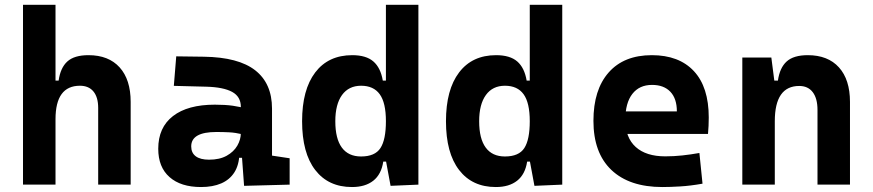

<svg xmlns="http://www.w3.org/2000/svg" viewBox="-20 -752 3556 782"><path d="M379.9 0V-312.5Q379.9 -355.9 360.6 -379.4Q341.3 -402.8 305.5 -402.8Q206.1 -402.8 206.1 -266.6L175.8 -423.8H218.8Q226.1 -476.1 254.4 -501.7Q282.7 -527.3 340.3 -527.3Q422.4 -527.3 467.3 -477.5Q512.2 -427.7 512.2 -336.9V0ZM73.7 0V-732.4H206.1V0Z M974.1 4.9 962.9 -148.4 960.9 -215.8V-316.9Q960.9 -358.4 925.5 -377.7Q890.1 -397 820.3 -398.9L688 -402.3L697.8 -522.5L810.5 -521Q951.2 -519 1019.5 -465.6Q1087.9 -412.1 1087.9 -309.6V-118.2L1159.7 -107.4V0ZM798.8 9.8Q716.3 9.8 670.4 -30.8Q624.5 -71.3 624.5 -146Q624.5 -232.9 684.6 -279.3Q744.6 -325.7 855 -325.7Q897.5 -325.7 928.5 -321.3Q959.5 -316.9 991.2 -307.6L969.7 -204.6Q938.5 -211.9 913.6 -213.1Q888.7 -214.4 861.3 -214.4Q758.8 -214.4 758.8 -155.8Q758.8 -129.4 777.3 -115.5Q795.9 -101.6 831.5 -101.6Q874.5 -101.6 903.3 -117.7Q932.1 -133.8 946.5 -158.7Q960.9 -183.6 960.9 -210V-242.2L979.5 -109.4H938L955.1 -125Q953.6 -80.1 934.6 -50Q915.5 -20 881.1 -5.1Q846.7 9.8 798.8 9.8Z M1413.6 9.8Q1317.4 9.8 1263.9 -59.6Q1210.4 -128.9 1210.4 -258.3Q1210.4 -386.7 1263.9 -457Q1317.4 -527.3 1414.6 -527.3Q1471.2 -527.3 1500.7 -501.7Q1530.3 -476.1 1539.1 -423.8H1582L1551.8 -258.3Q1551.8 -333.5 1526.6 -368.2Q1501.5 -402.8 1450.7 -402.8Q1400.4 -402.8 1373 -365Q1345.7 -327.1 1345.7 -258.3Q1345.7 -187 1372.3 -150.9Q1398.9 -114.7 1450.7 -114.7Q1507.3 -114.7 1529.5 -148.9Q1551.8 -183.1 1551.8 -258.3L1586.9 -93.8H1541Q1533.2 -42 1500.5 -16.1Q1467.8 9.8 1413.6 9.8ZM1570.8 4.9 1551.8 -97.7V-732.4H1684.1V0Z M1999.5 9.8Q1903.3 9.8 1849.9 -59.6Q1796.4 -128.9 1796.4 -258.3Q1796.4 -386.7 1849.9 -457Q1903.3 -527.3 2000.5 -527.3Q2057.1 -527.3 2086.7 -501.7Q2116.2 -476.1 2125 -423.8H2168L2137.7 -258.3Q2137.7 -333.5 2112.5 -368.2Q2087.4 -402.8 2036.6 -402.8Q1986.3 -402.8 1959 -365Q1931.6 -327.1 1931.6 -258.3Q1931.6 -187 1958.3 -150.9Q1984.9 -114.7 2036.6 -114.7Q2093.3 -114.7 2115.5 -148.9Q2137.7 -183.1 2137.7 -258.3L2172.9 -93.8H2127Q2119.1 -42 2086.4 -16.1Q2053.7 9.8 1999.5 9.8ZM2156.7 4.9 2137.7 -97.7V-732.4H2270V0Z M2677.7 9.8Q2543.3 9.8 2470.1 -59.8Q2397 -129.4 2397 -259.8Q2397 -386.7 2459.2 -457Q2521.3 -527.3 2634.8 -527.3Q2745.6 -527.3 2806.1 -462.4Q2866.7 -397.4 2866.7 -273.4Q2866.7 -238.3 2863.6 -206.5H2483.9V-298.3H2736.8Q2736.8 -350.5 2710.2 -378.4Q2683.6 -406.2 2635.7 -406.2Q2584 -406.2 2555.4 -369.4Q2526.9 -332.5 2526.9 -264.6Q2526.9 -191.5 2569.2 -153.4Q2611.5 -115.2 2689.5 -115.2Q2724.7 -115.2 2758.8 -118.9Q2793 -122.6 2828.6 -128.9L2841.3 -3.9Q2791.7 4.9 2750.6 7.3Q2709.4 9.8 2677.7 9.8Z M3309.6 0V-304.2Q3309.6 -351.1 3290.3 -376.5Q3271 -401.9 3235.2 -401.9Q3135.7 -401.9 3135.7 -258.3L3105.5 -423.8H3148.4Q3155.8 -476.1 3184.1 -501.7Q3212.4 -527.3 3270 -527.3Q3352.1 -527.3 3397 -477.5Q3441.9 -427.7 3441.9 -336.9V0ZM3003.4 0V-517.6H3121.6L3135.7 -408.2V0Z"/></svg>

Font: Cascadia Mono
Style: Regular
Weight: 400
Monospace: yes
Designer: Aaron Bell
Foundry: Saja Typeworks
Version: Version 2404.023